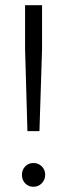

<svg xmlns="http://www.w3.org/2000/svg" viewBox="-20 -707 241 735"><path d="M76 -687H141V-519L131 -205H85L76 -519ZM153 -38Q153 -19 140 -5.5Q127 8 108 8Q89 8 76.5 -5Q64 -18 64 -38Q64 -57 76.5 -70Q89 -83 108 -83Q127 -83 140 -70Q153 -57 153 -38Z"/></svg>

Font: TypoPRO Montserrat
Style: Regular
Weight: 300
Designer: Julieta Ulanovsky
Foundry: Julieta Ulanovsky
Version: Version 6.001